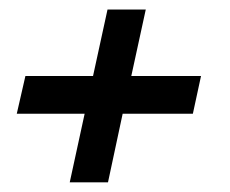

<svg xmlns="http://www.w3.org/2000/svg" viewBox="-20 -539 482 402"><path d="M157.2 -300.8H15.1L33.2 -379.9H174.8L205.1 -519H285.2L254.9 -379.9H400.9L383.8 -300.8H236.8L206.1 -157.2H126Z"/></svg>

Font: Pattaya
Style: Regular
Weight: 400
Designer: Pablo Impallari / Thai characters Designed by Thanarat Vachiruckul and Suppakit Chalermlarp
Foundry: Pablo Impallari
Version: Version 2.001